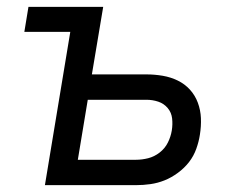

<svg xmlns="http://www.w3.org/2000/svg" viewBox="-20 -540 715 560"><path d="M111 0 185 -447H51L63 -520H281L248 -323H407Q431 -323 454.5 -319Q478 -315 498.5 -305Q519 -295 534 -278.5Q549 -262 557 -240.5Q565 -219 566 -195.5Q567 -172 563 -147Q560 -127 552.5 -106Q545 -85 531.5 -67.5Q518 -50 499 -36Q480 -22 460 -14Q440 -6 419 -3Q398 0 377 0ZM377 -74Q394 -74 412 -78.5Q430 -83 445.5 -95Q461 -107 469.5 -124Q478 -141 481 -159Q484 -177 482 -194.5Q480 -212 469 -225Q458 -238 441.5 -243.5Q425 -249 407 -249H236L207 -74Z"/></svg>

Font: Iosevka Aile
Style: Italic
Weight: 400
Italic angle: -9°
Designer: Belleve Invis
Foundry: Belleve Invis
Version: Version 28.0.1; ttfautohint (v1.8.4)